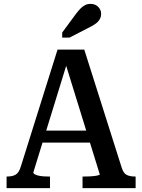

<svg xmlns="http://www.w3.org/2000/svg" viewBox="-20 -971 734 991"><path d="M186 -297H456L464 -235H177ZM309 -672 328 -652 152 -81Q152 -75 162 -70Q172 -65 188.5 -62.5Q205 -60 226 -60H238V0H14V-60H19Q45 -60 61.5 -70Q78 -80 88 -113L277 -715H415L608 -106Q617 -77 633.5 -68.5Q650 -60 675 -60H680V0H406V-60H419Q440 -60 457 -61.5Q474 -63 484.5 -65.5Q495 -68 495 -71ZM371 -898 301 -803V-777H339L434 -826Q455 -836 470.5 -846.5Q486 -857 494 -870.5Q502 -884 502 -899Q502 -920 487 -935.5Q472 -951 447 -951Q431 -951 418 -944Q405 -937 394 -925.5Q383 -914 371 -898Z"/></svg>

Font: Roboto Serif SemiCondensed Medium
Style: Regular
Weight: 500
Width: 4
Designer: Greg Gazdowicz
Foundry: Commercial Type
Version: Version 1.007